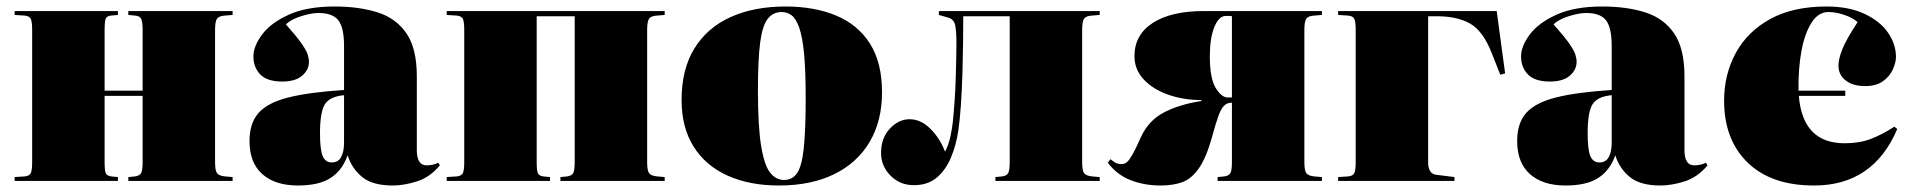

<svg xmlns="http://www.w3.org/2000/svg" viewBox="-20 -557 5878 591"><path d="M25 0V-12L56 -14Q69 -15 74 -23Q79 -31 79 -57V-466Q79 -492 74 -500Q69 -508 56 -509L25 -511V-523H343V-511L322 -509Q309 -508 305.5 -499.5Q302 -491 302 -465V-278H419V-465Q419 -490 414.5 -499Q410 -508 396 -509L375 -511V-523H696V-511L672 -509Q654 -508 648 -499.5Q642 -491 642 -465V-58Q642 -32 648 -24Q654 -16 672 -14L696 -12V0H375V-12L396 -14Q410 -16 414.5 -24.5Q419 -33 419 -58V-262H302V-58Q302 -32 305.5 -24Q309 -16 322 -14L343 -12V0Z M897 14Q827 14 787.5 -21Q748 -56 748 -123Q748 -178 776 -209.5Q804 -241 867.5 -257Q931 -273 1039 -280V-416Q1039 -472 1021.5 -494.5Q1004 -517 960 -517Q938 -517 906.5 -507Q875 -497 860 -482Q893 -445 908 -423.5Q923 -402 927 -389.5Q931 -377 931 -367Q931 -342 910 -324Q889 -306 849 -306Q802 -306 781 -328Q760 -350 760 -383Q760 -415 787 -451Q814 -487 869.5 -512Q925 -537 1010 -537Q1085 -537 1142 -519Q1199 -501 1231 -454.5Q1263 -408 1263 -322V-95Q1263 -48 1293 -48Q1312 -48 1329 -56L1334 -48Q1303 -11 1263 1.5Q1223 14 1189 14Q1127 14 1095 -12Q1063 -38 1050 -79Q1034 -33 998 -9.5Q962 14 897 14ZM1001 -57Q1021 -57 1030 -73.5Q1039 -90 1039 -118V-264Q995 -260 980 -236Q965 -212 965 -147Q965 -95 973.5 -76Q982 -57 1001 -57Z M1355 0V-12L1386 -14Q1399 -15 1404 -23Q1409 -31 1409 -57V-466Q1409 -492 1404 -500Q1399 -508 1386 -509L1355 -511V-523H2026V-511L2002 -509Q1984 -508 1978 -499.5Q1972 -491 1972 -465V-58Q1972 -32 1978 -24Q1984 -16 2002 -14L2026 -12V0H1705V-12L1726 -14Q1740 -16 1744.5 -24.5Q1749 -33 1749 -58V-507H1632V-58Q1632 -32 1635.5 -24Q1639 -16 1652 -14L1673 -12V0Z M2378 14Q2288 14 2220.5 -16Q2153 -46 2115.5 -105Q2078 -164 2078 -249Q2078 -344 2117.5 -408Q2157 -472 2229 -504.5Q2301 -537 2398 -537Q2487 -537 2554 -509Q2621 -481 2658 -422.5Q2695 -364 2695 -273Q2695 -184 2656.5 -119.5Q2618 -55 2547 -20.5Q2476 14 2378 14ZM2393 -3Q2419 -3 2433.5 -24Q2448 -45 2454 -100Q2460 -155 2460 -256Q2460 -340 2455 -392Q2450 -444 2440 -472Q2430 -500 2416.5 -510Q2403 -520 2386 -520Q2360 -520 2343.5 -499.5Q2327 -479 2320 -427Q2313 -375 2313 -280Q2313 -167 2323 -107Q2333 -47 2351 -25Q2369 -3 2393 -3Z M2793 13Q2750 13 2721 -16.5Q2692 -46 2692 -86Q2692 -132 2719 -161Q2746 -190 2780 -190Q2814 -190 2843.5 -161Q2873 -132 2889 -90Q2900 -111 2905.5 -137Q2911 -163 2913 -182Q2916 -212 2918.5 -248.5Q2921 -285 2922 -320Q2923 -355 2923.5 -383.5Q2924 -412 2924 -425Q2924 -462 2920 -480Q2916 -498 2898 -503L2870 -511V-523H3365V-511L3341 -509Q3323 -508 3317 -499.5Q3311 -491 3311 -465V-58Q3311 -32 3317 -24Q3323 -16 3341 -14L3365 -12V0H3044V-12L3065 -14Q3079 -16 3083.5 -24.5Q3088 -33 3088 -58V-507H2945Q2945 -473 2944.5 -427.5Q2944 -382 2942.5 -332.5Q2941 -283 2938 -237Q2935 -191 2930 -156Q2923 -109 2906.5 -70.5Q2890 -32 2862.5 -9.5Q2835 13 2793 13Z M3553 14Q3502 14 3460 -2.5Q3418 -19 3390 -56L3398 -67Q3407 -60 3414 -56Q3421 -52 3433 -52Q3442 -52 3449 -58Q3456 -64 3466 -81.5Q3476 -99 3492 -135Q3515 -186 3563 -211Q3611 -236 3678 -246V-249Q3623 -249 3576 -265.5Q3529 -282 3500.5 -312.5Q3472 -343 3472 -384Q3472 -450 3528.5 -486.5Q3585 -523 3685 -523H4049V-511L4025 -509Q4007 -508 4001 -499.5Q3995 -491 3995 -465V-58Q3995 -32 4001 -24Q4007 -16 4025 -14L4049 -12V0H3728V-12L3749 -14Q3763 -16 3767.5 -24.5Q3772 -33 3772 -58V-241Q3769 -241 3763.5 -240Q3758 -239 3755 -237Q3741 -229 3731.5 -203Q3722 -177 3711 -136Q3693 -71 3670 -38.5Q3647 -6 3618.5 4Q3590 14 3553 14ZM3759 -257H3772V-507Q3768 -508 3763.5 -508Q3759 -508 3753 -508Q3732 -508 3718 -474Q3704 -440 3704 -384Q3704 -316 3722 -286.5Q3740 -257 3759 -257Z M4099 0V-12L4130 -14Q4143 -15 4148 -23Q4153 -31 4153 -57V-466Q4153 -492 4148 -500Q4143 -508 4130 -509L4099 -511V-523H4587L4613 -331L4598 -327L4572 -393Q4545 -462 4505 -484.5Q4465 -507 4403 -507H4376V-58Q4376 -22 4401 -19L4457 -12V0Z M4799 14Q4729 14 4689.5 -21Q4650 -56 4650 -123Q4650 -178 4678 -209.5Q4706 -241 4769.5 -257Q4833 -273 4941 -280V-416Q4941 -472 4923.5 -494.5Q4906 -517 4862 -517Q4840 -517 4808.5 -507Q4777 -497 4762 -482Q4795 -445 4810 -423.5Q4825 -402 4829 -389.5Q4833 -377 4833 -367Q4833 -342 4812 -324Q4791 -306 4751 -306Q4704 -306 4683 -328Q4662 -350 4662 -383Q4662 -415 4689 -451Q4716 -487 4771.5 -512Q4827 -537 4912 -537Q4987 -537 5044 -519Q5101 -501 5133 -454.5Q5165 -408 5165 -322V-95Q5165 -48 5195 -48Q5214 -48 5231 -56L5236 -48Q5205 -11 5165 1.5Q5125 14 5091 14Q5029 14 4997 -12Q4965 -38 4952 -79Q4936 -33 4900 -9.5Q4864 14 4799 14ZM4903 -57Q4923 -57 4932 -73.5Q4941 -90 4941 -118V-264Q4897 -260 4882 -236Q4867 -212 4867 -147Q4867 -95 4875.5 -76Q4884 -57 4903 -57Z M5564 14Q5432 14 5359.5 -56.5Q5287 -127 5287 -247Q5287 -328 5323 -394Q5359 -460 5429 -498.5Q5499 -537 5602 -537Q5671 -537 5719 -514.5Q5767 -492 5791.5 -456.5Q5816 -421 5816 -382Q5816 -365 5806.5 -343.5Q5797 -322 5776 -307Q5755 -292 5721 -292Q5683 -292 5661 -309.5Q5639 -327 5639 -355Q5639 -375 5650.5 -404.5Q5662 -434 5698 -489Q5682 -503 5656 -511.5Q5630 -520 5608 -520Q5577 -520 5556 -487Q5535 -454 5525 -399.5Q5515 -345 5516 -278H5660V-262H5517Q5529 -116 5658 -116Q5704 -116 5739 -129.5Q5774 -143 5811 -167L5820 -160Q5746 14 5564 14Z"/></svg>

Font: Display Black
Style: Regular
Weight: 900
Designer: Latin by Veronika Burian and Jose Scaglione. Greek by Irene Vlachou. Cyrillic by Vera Evstafieva.
Foundry: TypeTogether
Version: Version 3.002